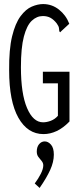

<svg xmlns="http://www.w3.org/2000/svg" viewBox="-20 -650 390 945"><path d="M194 10Q116 10 70.5 -70.5Q25 -151 25 -304Q24 -407 39.5 -471Q55 -535 81 -570Q107 -605 136.5 -617.5Q166 -630 192 -630Q236 -630 270.5 -602.5Q305 -575 321 -533L284 -499L276 -491L272 -496Q271 -505 270 -513Q269 -521 259 -535Q245 -553 229 -562Q213 -571 191 -571Q161 -571 136.5 -548Q112 -525 97.5 -470Q83 -415 83 -319Q83 -189 113 -118.5Q143 -48 192 -48Q210 -48 230 -55.5Q250 -63 265 -80V-240H191V-297H322V-52Q291 -20 259 -5Q227 10 194 10ZM175 275 151 253Q169 229 181 205Q193 181 193 164Q193 152 185 142.5Q177 133 169 122.5Q161 112 161 96Q161 73 172.5 59.5Q184 46 200 46Q217 46 231 62Q245 78 245 111Q245 147 227 186.5Q209 226 175 275Z"/></svg>

Font: Inconsolata ExtraCondensed
Style: Regular
Weight: 400
Width: 2
Monospace: yes
Designer: Raph Levien, Cyreal, Brenton Simpson
Foundry: Raph Levien, Cyreal, Google
Version: Version 3.001; ttfautohint (v1.8.2.53-6de2)